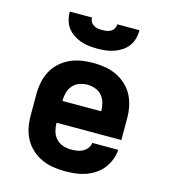

<svg xmlns="http://www.w3.org/2000/svg" viewBox="-112 -839 825 936"><g transform="rotate(15 300.0 -371.0)"><path d="M303 8Q273 8 243 3.5Q213 -1 185.5 -13.5Q158 -26 135 -46.5Q112 -67 97.5 -93.5Q83 -120 77 -150Q71 -180 71 -210V-320Q71 -350 77 -379.5Q83 -409 97 -435.5Q111 -462 133.5 -482.5Q156 -503 183 -515.5Q210 -528 240 -533Q270 -538 300 -538Q330 -538 360 -533Q390 -528 417 -515.5Q444 -503 466.5 -482.5Q489 -462 503 -435.5Q517 -409 523 -379.5Q529 -350 529 -320V-210H474H202Q202 -189 207.5 -168.5Q213 -148 227 -132Q241 -116 261.5 -109Q282 -102 303 -102Q318 -102 333 -104Q348 -106 361.5 -113Q375 -120 384.5 -132.5Q394 -145 396 -160H527Q525 -134 515.5 -109.5Q506 -85 490 -64.5Q474 -44 452 -29.5Q430 -15 405.5 -6.5Q381 2 355 5Q329 8 303 8ZM202 -320H398Q398 -341 392.5 -361.5Q387 -382 374 -397.5Q361 -413 341 -420.5Q321 -428 300 -428Q279 -428 259 -420.5Q239 -413 226 -397.5Q213 -382 207.5 -361.5Q202 -341 202 -320ZM300 -610Q279 -610 257.5 -612.5Q236 -615 216 -622Q196 -629 178 -641Q160 -653 147.5 -670Q135 -687 129.5 -708Q124 -729 124 -750H236Q236 -739 241.5 -729Q247 -719 257 -713Q267 -707 278 -705.5Q289 -704 300 -704Q311 -704 322 -705.5Q333 -707 343 -713Q353 -719 358.5 -729Q364 -739 364 -750H476Q476 -729 470.5 -708Q465 -687 452.5 -670Q440 -653 422 -641Q404 -629 384 -622Q364 -615 342.5 -612.5Q321 -610 300 -610Z"/></g></svg>

Font: Iosevka Curly XBdEx
Style: Regular
Weight: 800
Width: 7
Monospace: yes
Designer: Belleve Invis
Foundry: Belleve Invis
Version: Version 11.1.0; ttfautohint (v1.8.3)